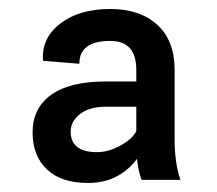

<svg xmlns="http://www.w3.org/2000/svg" viewBox="-20 -741 477 423"><path d="M173.3 -337.9Q115.2 -337.9 83.5 -367.7Q51.8 -397.5 51.8 -449.2Q51.8 -502.9 92.8 -532.2Q133.8 -561.5 212.9 -561.5H280.3V-586.9Q280.3 -650.9 223.1 -650.9Q154.8 -650.9 154.8 -600.6L75.2 -606.9L74.7 -609.9Q71.8 -657.7 113.3 -689.5Q154.8 -721.2 223.1 -721.2Q288.1 -721.2 326.4 -686.5Q364.7 -651.9 364.7 -586.4V-433.1Q364.7 -382.8 377.4 -344.7H292Q288.1 -355 285.6 -366.7Q283.2 -378.4 281.7 -391.1Q265.6 -368.2 238.3 -353Q210.9 -337.9 173.3 -337.9ZM193.8 -405.8Q218.8 -405.8 245.1 -420.2Q271.5 -434.6 280.3 -452.1V-505.9H213.4Q176.8 -505.9 156.2 -489.7Q135.7 -473.6 135.7 -451.2Q135.7 -405.8 193.8 -405.8Z"/></svg>

Font: Roboto Slab
Style: Regular
Weight: 400
Designer: Google
Version: Version 2.000; ttfautohint (v1.8.1.43-b0c9)